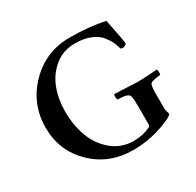

<svg xmlns="http://www.w3.org/2000/svg" viewBox="-144 -811 994 976"><g transform="rotate(-30 352.5 -322.5)"><path d="M504.9 -174.8Q504.9 -220.7 500 -236.3Q494.1 -256.8 431.6 -256.8Q428.7 -258.8 427.7 -272Q426.8 -285.2 430.7 -289.1L565.4 -283.2Q583 -283.2 602.1 -284.2Q621.1 -285.2 644 -286.6Q667 -288.1 680.7 -289.1Q683.6 -282.2 683.6 -270Q683.6 -257.8 680.7 -256.8Q669.9 -256.8 648.4 -252.4Q627 -248 622.1 -242.2Q614.3 -229.5 614.3 -185.5V-98.6Q614.3 -90.8 618.2 -79.1Q622.1 -67.4 622.1 -64.5Q622.1 -55.7 594.7 -43Q487.3 5.9 374 5.9Q232.4 5.9 137.7 -86.9Q43 -179.7 43 -314.5Q43 -453.1 139.6 -552.2Q236.3 -651.4 377 -651.4Q490.2 -651.4 582 -631.8Q582 -630.9 589.4 -595.7Q596.7 -560.5 603 -525.9Q609.4 -491.2 609.4 -486.3Q609.4 -480.5 602.1 -475.6Q594.7 -470.7 586.9 -470.7Q577.1 -470.7 573.2 -475.6Q568.4 -495.1 560.5 -512.7Q552.7 -530.3 533.2 -555.7Q513.7 -581.1 475.6 -596.7Q437.5 -612.3 384.8 -612.3Q315.4 -612.3 265.6 -571.3Q215.8 -530.3 192.9 -469.2Q169.9 -408.2 169.9 -336.9Q169.9 -257.8 194.3 -190.4Q218.8 -123 272.5 -78.1Q326.2 -33.2 399.4 -33.2Q454.1 -33.2 497.1 -54.7Q504.9 -57.6 504.9 -68.4Z"/></g></svg>

Font: Crimson
Style: Semibold
Weight: 600
Version: Version 0.8